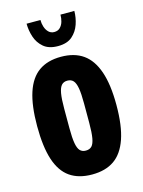

<svg xmlns="http://www.w3.org/2000/svg" viewBox="-113 -791 646 870"><g transform="rotate(-15 210.5 -356.5)"><path d="M210 12Q147 12 106 -16.5Q65 -45 45 -106Q25 -167 25 -264Q25 -360 45 -421Q65 -482 106 -511Q147 -540 210 -540Q273 -540 314 -511Q355 -482 376 -421Q397 -360 397 -264Q397 -167 376 -106Q355 -45 314 -16.5Q273 12 210 12ZM210 -100Q228 -100 238 -110.5Q248 -121 252.5 -146.5Q257 -172 257 -217V-309Q257 -355 252.5 -380.5Q248 -406 238 -417Q228 -428 210 -428Q193 -428 183 -417Q173 -406 168.5 -380.5Q164 -355 164 -309V-217Q164 -172 168.5 -146.5Q173 -121 183 -110.5Q193 -100 210 -100ZM211 -590Q168 -590 143.5 -611Q119 -632 109 -663Q99 -694 99 -725H164Q164 -708 169 -692.5Q174 -677 184.5 -666.5Q195 -656 211 -656Q228 -656 238.5 -666.5Q249 -677 253.5 -692.5Q258 -708 258 -725H323Q323 -694 312.5 -663Q302 -632 278 -611Q254 -590 211 -590Z"/></g></svg>

Font: Archivo ExtraCondensed ExtraBold
Style: Regular
Weight: 800
Width: 2
Designer: Hector Gatti
Foundry: Omnibus-Type
Version: Version 2.001